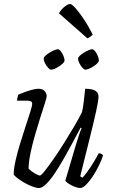

<svg xmlns="http://www.w3.org/2000/svg" viewBox="-20 -947 572 967"><path d="M176 0Q163 0 142 -8Q121 -16 100.5 -28Q80 -40 65.5 -51.5Q51 -63 49 -69Q49 -96 58 -136.5Q67 -177 81 -223Q95 -269 109 -311Q123 -353 132.5 -383.5Q142 -414 142 -424Q142 -433 136 -436.5Q130 -440 119 -440H66Q66 -447 68 -456Q70 -465 72 -470Q95 -480 114 -486.5Q133 -493 148.5 -496.5Q164 -500 175 -500Q192 -500 203.5 -489.5Q215 -479 215 -462Q215 -455 205.5 -425.5Q196 -396 182.5 -353.5Q169 -311 155.5 -264Q142 -217 133 -173Q124 -129 124 -98Q137 -84 155.5 -73.5Q174 -63 181 -63Q187 -63 205 -85.5Q223 -108 248.5 -144.5Q274 -181 301 -224Q328 -267 352.5 -308.5Q377 -350 393 -382Q398 -403 402 -436.5Q406 -470 409 -500Q426 -500 441.5 -497Q457 -494 466.5 -485Q476 -476 476 -459Q476 -440 463.5 -383.5Q451 -327 430 -243.5Q409 -160 384 -59L395 -52Q404 -60 419.5 -81.5Q435 -103 451 -129Q467 -155 477 -175Q485 -175 490.5 -172Q496 -169 499 -164Q492 -142 478.5 -114Q465 -86 448 -60Q431 -34 414 -17Q397 0 383 0Q373 0 356 -6.5Q339 -13 325.5 -22Q312 -31 309 -37L360 -210Q370 -242 377.5 -265.5Q385 -289 391 -301L386 -304Q368 -270 346 -229Q324 -188 301 -147.5Q278 -107 255.5 -73.5Q233 -40 212.5 -20Q192 0 176 0ZM410 -596Q404 -596 395 -606Q386 -616 379.5 -629Q373 -642 373 -651Q373 -658 381.5 -666Q390 -674 402 -681.5Q414 -689 426 -694Q438 -699 444 -699Q451 -699 459 -689Q467 -679 472.5 -665.5Q478 -652 478 -643Q478 -636 470 -628Q462 -620 450.5 -612.5Q439 -605 427.5 -600.5Q416 -596 410 -596ZM237 -596Q231 -596 222 -606Q213 -616 206.5 -629Q200 -642 200 -651Q200 -658 208.5 -666Q217 -674 229 -681.5Q241 -689 253 -694Q265 -699 271 -699Q278 -699 286 -689Q294 -679 299.5 -665.5Q305 -652 305 -643Q305 -636 297 -628Q289 -620 277.5 -612.5Q266 -605 255 -600.5Q244 -596 237 -596ZM420 -754 277 -880Q283 -891 293 -902Q303 -913 314.5 -920Q326 -927 333 -927Q341 -927 358.5 -908Q376 -889 399.5 -854.5Q423 -820 447 -773Q443 -768 435.5 -762.5Q428 -757 420 -754Z"/></svg>

Font: Texturina 12pt Thin
Style: Italic
Weight: 250
Italic angle: -11°
Designer: Guillermo Torres Carreño
Foundry: Omnibus-Type
Version: Version 1.002